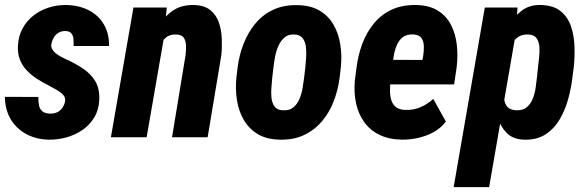

<svg xmlns="http://www.w3.org/2000/svg" viewBox="-21 -559 2388 782"><path d="M244.1 -146Q246.6 -163.1 234.1 -175Q221.7 -187 204.6 -195.8Q187.5 -204.6 176.3 -211.4Q150.9 -224.1 127.7 -239.3Q104.5 -254.4 86.9 -273.4Q69.3 -292.5 59.8 -317.1Q50.3 -341.8 52.2 -373.5Q54.2 -412.6 71 -443.4Q87.9 -474.1 115.2 -495.6Q142.6 -517.1 177 -528.1Q211.4 -539.1 249 -538.6Q299.8 -537.6 339.4 -517.8Q378.9 -498 401.4 -460.7Q423.8 -423.3 423.3 -371.6H278.8Q279.3 -386.7 278.1 -400.6Q276.9 -414.6 269 -423.8Q261.2 -433.1 242.2 -432.6Q227.5 -432.1 216.3 -425Q205.1 -418 198.2 -406.2Q191.4 -394.5 188.5 -381.3Q186 -369.1 191.2 -359.6Q196.3 -350.1 205.3 -342.5Q214.4 -335 225.1 -329.1Q235.8 -323.2 244.6 -319.3Q282.7 -302.2 314.9 -281.2Q347.2 -260.3 366.2 -229.7Q385.3 -199.2 383.3 -151.9Q381.3 -110.8 362.8 -80.3Q344.2 -49.8 314.7 -29.5Q285.2 -9.3 249 0.7Q212.9 10.7 175.3 9.8Q124.5 8.3 84.7 -13.7Q44.9 -35.6 22.2 -74.2Q-0.5 -112.8 -1 -164.6L135.3 -164.1Q134.8 -145 137.9 -129.6Q141.1 -114.3 152.1 -105.2Q163.1 -96.2 185.1 -96.2Q200.7 -96.2 212.9 -102.3Q225.1 -108.4 232.9 -119.4Q240.7 -130.4 244.1 -146Z M647 -407.7 576.2 0H430.7L522.5 -528.3H658.2ZM607.4 -281.2 577.6 -279.8Q581.1 -321.3 592.3 -367.2Q603.5 -413.1 625.7 -452.4Q647.9 -491.7 683.3 -515.9Q718.8 -540 770.5 -538.6Q812 -537.1 835.9 -517.6Q859.9 -498 870.4 -467.5Q880.9 -437 882.3 -401.9Q883.8 -366.7 880.4 -334L824.7 0H679.7L734.9 -335.4Q736.8 -354 736.6 -372.8Q736.3 -391.6 727.8 -404.8Q719.2 -418 695.8 -418.5Q669.9 -419.4 653.8 -405.3Q637.7 -391.1 628.7 -369.4Q619.6 -347.7 615 -323.7Q610.4 -299.8 607.4 -281.2Z M941.9 -243.2 946.8 -284.2Q953.1 -335 971.2 -381.1Q989.3 -427.2 1019.3 -463.4Q1049.3 -499.5 1092.3 -519.5Q1135.3 -539.6 1191.4 -538.1Q1245.1 -537.1 1281.2 -515.4Q1317.4 -493.7 1337.9 -457.5Q1358.4 -421.4 1365.2 -376.7Q1372.1 -332 1367.2 -284.7L1362.3 -242.7Q1356 -192.9 1338.1 -146.5Q1320.3 -100.1 1289.8 -64.5Q1259.3 -28.8 1216.8 -8.8Q1174.3 11.2 1118.2 9.8Q1064.5 8.8 1028.6 -12.9Q992.7 -34.7 971.9 -70.6Q951.2 -106.4 944.1 -151.1Q937 -195.8 941.9 -243.2ZM1092.8 -284.7 1087.9 -242.7Q1086.9 -227.5 1084.7 -205.8Q1082.5 -184.1 1084.5 -162.4Q1086.4 -140.6 1096.9 -125.7Q1107.4 -110.8 1130.4 -109.9Q1156.7 -107.9 1173.1 -121.1Q1189.5 -134.3 1198.5 -155.5Q1207.5 -176.8 1211.4 -200.2Q1215.3 -223.6 1217.8 -243.7L1222.7 -285.6Q1223.6 -299.8 1225.6 -321.8Q1227.5 -343.8 1225.3 -365.2Q1223.1 -386.7 1212.9 -401.9Q1202.6 -417 1179.2 -418.5Q1153.8 -419.9 1137.9 -406.5Q1122.1 -393.1 1112.8 -371.6Q1103.5 -350.1 1099.1 -326.9Q1094.7 -303.7 1092.8 -284.7Z M1615.2 9.8Q1562.5 8.8 1524.2 -10Q1485.8 -28.8 1462.2 -62Q1438.5 -95.2 1429.2 -138.2Q1419.9 -181.2 1424.3 -231L1430.7 -280.8Q1437 -333 1454.3 -379.9Q1471.7 -426.8 1501.5 -463.1Q1531.2 -499.5 1574 -519.5Q1616.7 -539.6 1675.3 -538.6Q1729 -537.1 1763.4 -515.1Q1797.9 -493.2 1816.2 -457Q1834.5 -420.9 1839.6 -376.2Q1844.7 -331.5 1838.9 -285.2L1828.6 -215.3H1478L1495.6 -315.4L1699.7 -314.9L1702.6 -331.1Q1705.6 -350.1 1705.3 -369.9Q1705.1 -389.6 1696 -403.3Q1687 -417 1662.6 -418.9Q1634.8 -419.9 1618.4 -406.7Q1602.1 -393.6 1593.8 -371.8Q1585.4 -350.1 1581.8 -325.9Q1578.1 -301.8 1575.7 -280.8L1569.8 -230.5Q1567.4 -209.5 1567.4 -189Q1567.4 -168.5 1572.8 -151.1Q1578.1 -133.8 1591.8 -122.8Q1605.5 -111.8 1631.8 -111.3Q1664.1 -110.4 1692.1 -122.6Q1720.2 -134.8 1743.7 -156.2L1794.9 -64Q1774.9 -37.1 1744.9 -20.8Q1714.8 -4.4 1680.9 2.9Q1647 10.3 1615.2 9.8Z M2079.1 -418.9 1971.2 203.1H1826.7L1953.6 -528.3H2086.9ZM2315.9 -285.6 2310.5 -244.6Q2305.7 -202.1 2293.5 -156.7Q2281.2 -111.3 2258.5 -72.8Q2235.8 -34.2 2200 -11.2Q2164.1 11.7 2111.8 9.8Q2067.9 8.3 2042.2 -18.1Q2016.6 -44.4 2004.9 -83.5Q1993.2 -122.6 1990.2 -164.3Q1987.3 -206.1 1988.8 -238.8L1994.6 -283.7Q2001 -319.8 2013.4 -364Q2025.9 -408.2 2047.6 -448.2Q2069.3 -488.3 2102.1 -514.2Q2134.8 -540 2181.2 -538.6Q2232.9 -537.6 2262.5 -513.4Q2292 -489.3 2304.7 -451.4Q2317.4 -413.6 2318.8 -369.6Q2320.3 -325.7 2315.9 -285.6ZM2166 -244.1 2170.4 -286.6Q2171.9 -301.8 2174.6 -323.2Q2177.2 -344.7 2176 -366.5Q2174.8 -388.2 2164.8 -402.8Q2154.8 -417.5 2131.3 -418.5Q2106.4 -419.4 2090.3 -408.9Q2074.2 -398.4 2064.7 -380.6Q2055.2 -362.8 2050.5 -341.8Q2045.9 -320.8 2043.5 -301.3L2033.2 -221.7Q2030.8 -199.2 2030.5 -173.8Q2030.3 -148.4 2041 -129.9Q2051.8 -111.3 2082 -109.9Q2108.4 -108.9 2124.3 -122.1Q2140.1 -135.3 2148.7 -156.5Q2157.2 -177.7 2160.6 -201.2Q2164.1 -224.6 2166 -244.1Z"/></svg>

Font: Roboto Condensed ExtraBold
Style: Italic
Weight: 800
Italic angle: -12°
Designer: Christian Robertson
Foundry: Google
Version: Version 3.008; 2023